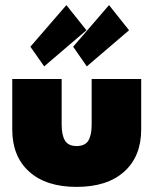

<svg xmlns="http://www.w3.org/2000/svg" viewBox="-20 -720 613 752"><path d="M153 -460 99 -537 240 -700 318.5 -601.5ZM320 -460 266.5 -537 407 -700 485.5 -601.5ZM221.5 -232Q221.5 -191 234.5 -169.5Q247.5 -148 280 -148Q313 -148 326 -169.2Q339 -190.5 339 -232V-410.5H533V-213Q533 -107.5 466.5 -47.8Q400 12 280 12Q160.5 12 94.2 -47.8Q28 -107.5 28 -213V-410.5H221.5Z"/></svg>

Font: League Spartan Black
Style: Regular
Weight: 900
Foundry: The League of Moveable Type
Version: Version 2.002